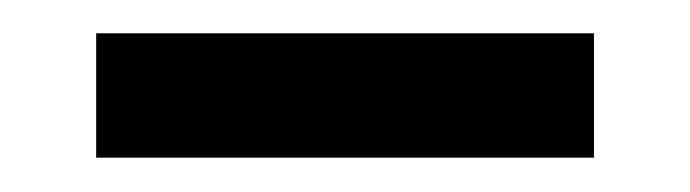

<svg xmlns="http://www.w3.org/2000/svg" viewBox="-20 -398 406 113"><path d="M329.6 -378.4V-305.2H36.6V-378.4Z"/></svg>

Font: BabelStone Khitan Seals
Style: Regular
Weight: 400
Designer: Andrew West
Foundry: BabelStone
Version: Version 1.004